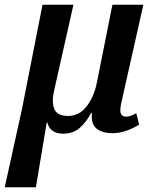

<svg xmlns="http://www.w3.org/2000/svg" viewBox="-55 -556 657 813"><path d="M-35 237 38 -94 125 -536H256L174 -172Q163 -124 175 -94.5Q187 -65 233 -65Q281 -65 312.5 -106.5Q344 -148 356 -210L421 -536H552L459 -122Q451 -87 457 -74.5Q463 -62 478 -62Q488 -62 499.5 -66Q511 -70 522 -77L534 -28Q508 -12 479 -2Q450 8 421 8Q379 8 354.5 -11Q330 -30 334 -78H331Q310 -38 282 -14Q254 10 213 10Q157 10 145 -38H143L97 237Z"/></svg>

Font: Noto Serif SemiCondensed SemiBold
Style: Italic
Weight: 600
Width: 4
Italic angle: -12°
Designer: Monotype Design Team
Foundry: Monotype Imaging Inc.
Version: Version 2.014; ttfautohint (v1.8.4.7-5d5b)